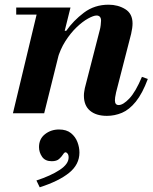

<svg xmlns="http://www.w3.org/2000/svg" viewBox="-20 -482 649 817"><path d="M435 11Q389 11 363 -11Q337 -33 337 -75Q337 -85 338.5 -92.5Q340 -100 341 -107L405 -356Q407 -363 408.5 -375Q410 -387 410 -394Q410 -405 405 -410.5Q400 -416 391 -416Q378 -416 354.5 -403Q331 -390 305.5 -365.5Q280 -341 258 -306.5Q236 -272 224 -229L255 -351H262Q292 -394 337 -428Q382 -462 442 -462Q482 -462 513 -443Q544 -424 544 -382Q544 -364 538 -338L474 -89Q471 -76 470 -68Q469 -60 469 -55Q469 -35 485 -35Q504 -35 530.5 -63Q557 -91 584 -155L609 -146Q586 -84 558 -49.5Q530 -15 499 -2Q468 11 435 11ZM35 0 143 -450H280L168 0ZM49 -420V-450H268V-420ZM149 315 135 286Q196 266 234 241Q272 216 272 188Q272 177 267.5 171.5Q263 166 259 166Q254 166 248 175.5Q242 185 231.5 194.5Q221 204 200 204Q172 204 159 185Q146 166 146 144Q146 109 171.5 89Q197 69 231 69Q263 69 282 84.5Q301 100 309.5 122.5Q318 145 318 167Q318 218 274 253.5Q230 289 149 315Z"/></svg>

Font: Libre Bodoni
Style: Bold Italic
Weight: 700
Italic angle: -13°
Version: Version 2.005;gftools[0.9.23]